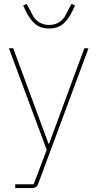

<svg xmlns="http://www.w3.org/2000/svg" viewBox="-20 -750 492 970"><path d="M109 -697 97 -722 115 -730 150 -664Q179 -624 228 -624Q277 -624 306 -664L341 -730L359 -722L347 -697Q327 -654 299.5 -630Q272 -606 228 -606Q184 -606 156.5 -630Q129 -654 109 -697ZM228 -24 406 -506H427L172 181Q165 200 141 200H57V181H150L216 7L25 -506H47L225 -24Z"/></svg>

Font: IBM Plex Sans Thin
Style: Regular
Weight: 100
Designer: Mike Abbink, Paul van der Laan, Pieter van Rosmalen
Foundry: Bold Monday
Version: Version 3.0